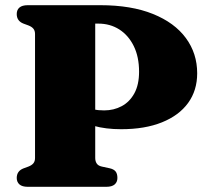

<svg xmlns="http://www.w3.org/2000/svg" viewBox="-20 -720 807 740"><path d="M740 -437.5Q740 -371.5 705 -323.2Q670 -275 604.2 -248.5Q538.5 -222 447 -222Q387.5 -222 341.2 -235Q295 -248 258 -271L265.5 -333Q284.5 -319.5 302 -311Q319.5 -302.5 338.8 -298.5Q358 -294.5 381.5 -294.5Q418.5 -294.5 449 -310.8Q479.5 -327 497.8 -360.2Q516 -393.5 516 -443.5Q516 -501 495.5 -542.5Q475 -584 439.8 -606.5Q404.5 -629 359 -629H347V-111Q347 -98.5 352.8 -89.8Q358.5 -81 372.5 -78L402.5 -71.5Q418.5 -68 425.5 -59.2Q432.5 -50.5 432.5 -34Q432.5 -18.5 422 -9.2Q411.5 0 389.5 0H87.5Q65.5 0 55 -9.2Q44.5 -18.5 44.5 -34Q44.5 -61 70.5 -71L89.5 -78Q102.5 -83 108.8 -90.8Q115 -98.5 115 -111V-589Q115 -601.5 108.8 -609.2Q102.5 -617 89.5 -622L70.5 -629Q44.5 -639 44.5 -666Q44.5 -682 55 -691Q65.5 -700 87.5 -700H366Q486 -700 569.5 -666.2Q653 -632.5 696.5 -573.2Q740 -514 740 -437.5Z"/></svg>

Font: Fraunces
Style: Regular
Weight: 900
Version: Version 1.000;[b76b70a41]